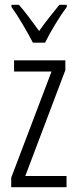

<svg xmlns="http://www.w3.org/2000/svg" viewBox="-20 -785 321 805"><path d="M259 0H27V-40L196 -485H39V-532H254V-491L86 -47H259ZM118 -606Q100 -641 74.5 -684Q49 -727 28 -756V-765H59Q78 -744 100.5 -714Q123 -684 144 -655Q166 -686 185 -710Q204 -734 229 -765H260V-756Q237 -725 211.5 -683Q186 -641 169 -606Z"/></svg>

Font: Noto Sans Malayalam ExtraCondensed Light
Style: Regular
Weight: 300
Width: 2
Designer: Jelle Bosma - Monotype Design Team
Foundry: Monotype Imaging Inc.
Version: Version 2.104; ttfautohint (v1.8.4.7-5d5b)